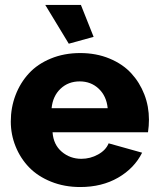

<svg xmlns="http://www.w3.org/2000/svg" viewBox="-20 -751 644 781"><path d="M164.1 -731H309.1L360.8 -601.1L259.8 -573.2ZM306.2 9.8Q241.7 9.8 187.7 -12Q133.8 -33.7 98.4 -70.3Q63 -106.9 43.5 -155.3Q23.9 -203.6 23.9 -256.8Q23.9 -313.5 43.2 -364Q62.5 -414.6 97.7 -452.6Q132.8 -490.7 186.8 -512.9Q240.7 -535.2 306.2 -535.2Q371.6 -535.2 425.3 -512.9Q479 -490.7 513.7 -453.1Q548.3 -415.5 567.1 -366.9Q585.9 -318.4 585.9 -264.2Q585.9 -239.3 582 -212.9H193.8Q197.3 -162.6 231.2 -133.8Q265.1 -105 311 -105Q347.2 -105 378.9 -122.6Q410.6 -140.1 421.9 -168L558.1 -129.9Q526.4 -66.4 460.4 -28.3Q394.5 9.8 306.2 9.8ZM189.9 -311H418Q413.1 -360.4 381.6 -390.1Q350.1 -419.9 304.2 -419.9Q257.8 -419.9 226.3 -390.1Q194.8 -360.4 189.9 -311Z"/></svg>

Font: Rawline ExtraBold
Style: Regular
Weight: 800
Designer: Matt McInerney, Pablo Impallari, Rodrigo Fuenzalida
Foundry: Matt McInerney, Pablo Impallari, Rodrigo Fuenzalida
Version: Version 4.020;PS 004.020;hotconv 1.0.88;makeotf.lib2.5.64775